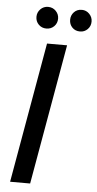

<svg xmlns="http://www.w3.org/2000/svg" viewBox="-59 -918 482 954"><g transform="rotate(5 181.5 -441.0)"><path d="M29 0 152 -700H252L129 0ZM142 -774Q119 -774 103.5 -789.5Q88 -805 88 -828Q88 -850 103.5 -866Q119 -882 142 -882Q165 -882 180.5 -866Q196 -850 196 -828Q196 -805 180.5 -789.5Q165 -774 142 -774ZM310 -774Q286 -774 271 -789.5Q256 -805 256 -828Q256 -850 271 -866Q286 -882 310 -882Q332 -882 347.5 -866Q363 -850 363 -828Q363 -805 347.5 -789.5Q332 -774 310 -774Z"/></g></svg>

Font: DM Sans 17pt Medium
Style: Italic
Weight: 500
Italic angle: -10°
Version: Version 4.004;gftools[0.9.30]